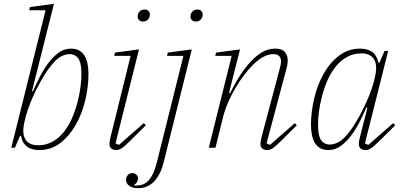

<svg xmlns="http://www.w3.org/2000/svg" viewBox="-20 -775 2118 1007"><path d="M186 12Q150 12 124.5 -4Q99 -20 90 -62H85L58 0H39L219 -721H133L137 -738L263 -755L148 -298L153 -296Q168 -331 188 -370.5Q208 -410 232.5 -443Q257 -476 286.5 -498Q316 -520 352 -520Q379 -520 396.5 -509.5Q414 -499 424.5 -481Q435 -463 439.5 -438.5Q444 -414 444 -387Q444 -321 427.5 -250.5Q411 -180 378 -121.5Q345 -63 297 -25.5Q249 12 186 12ZM180 -13Q218 -13 250.5 -29.5Q283 -46 309 -76Q335 -106 354.5 -148Q374 -190 387 -241Q398 -284 402.5 -321Q407 -358 407 -387Q407 -409 404.5 -428Q402 -447 395 -461Q388 -475 375.5 -483Q363 -491 343 -491Q325 -491 302.5 -480Q280 -469 259 -444Q235 -417 213 -381.5Q191 -346 172 -308Q153 -270 138.5 -233.5Q124 -197 116 -168L111 -147Q93 -79 112 -46Q131 -13 180 -13Z M589 12Q575 12 564.5 4.5Q554 -3 554 -20Q554 -33 559 -53L665 -482H579L583 -499L709 -516L586 -23L604 -15L734 -129L745 -118L661 -35Q632 -6 617.5 3Q603 12 589 12ZM730 -662Q716 -662 709 -670Q702 -678 702 -688Q702 -698 706 -706Q710 -714 718 -719.5Q726 -725 738 -725Q752 -725 759 -717Q766 -709 766 -699Q766 -689 762 -681Q758 -673 750 -667.5Q742 -662 730 -662Z M704 212Q674 212 657.5 199.5Q641 187 641 167Q641 153 650.5 143Q660 133 674 133Q688 133 696 142Q704 151 704 162Q704 171 698.5 180Q693 189 684 194L685 198H696Q739 198 764 166Q789 134 803 75L942 -482H856L860 -499L986 -516L838 78Q822 141 788.5 176.5Q755 212 704 212ZM1007 -662Q993 -662 986 -670Q979 -678 979 -688Q979 -698 983 -706Q987 -714 995 -719.5Q1003 -725 1015 -725Q1029 -725 1036 -717Q1043 -709 1043 -699Q1043 -689 1039 -681Q1035 -673 1027 -667.5Q1019 -662 1007 -662Z M1381 12Q1367 12 1356.5 4.5Q1346 -3 1346 -20Q1346 -33 1351 -53L1449 -422Q1454 -442 1454 -452Q1454 -491 1413 -491Q1365 -491 1310 -438Q1286 -415 1261.5 -383Q1237 -351 1215.5 -314.5Q1194 -278 1177 -239.5Q1160 -201 1151 -165L1110 0H1075L1195 -482H1109L1113 -499L1239 -516L1181 -288L1187 -287Q1204 -321 1228 -361.5Q1252 -402 1282 -437.5Q1312 -473 1347 -496.5Q1382 -520 1423 -520Q1459 -520 1474 -502.5Q1489 -485 1489 -457Q1489 -439 1483 -417L1378 -23L1396 -15L1526 -129L1537 -118L1453 -35Q1424 -6 1409.5 3Q1395 12 1381 12Z M1703 12Q1676 12 1658.5 1.5Q1641 -9 1630.5 -27Q1620 -45 1615.5 -69.5Q1611 -94 1611 -121Q1611 -187 1627.5 -257.5Q1644 -328 1676.5 -386.5Q1709 -445 1757.5 -482.5Q1806 -520 1869 -520Q1905 -520 1930 -504Q1955 -488 1965 -446H1970L1997 -508H2016L1894 -23L1912 -15L2042 -129L2053 -118L1969 -35Q1940 -6 1925.5 3Q1911 12 1897 12Q1883 12 1872.5 4.5Q1862 -3 1862 -20Q1862 -33 1867 -53L1907 -210L1902 -212Q1887 -177 1867 -137.5Q1847 -98 1822.5 -65Q1798 -32 1768 -10Q1738 12 1703 12ZM1712 -17Q1730 -17 1752.5 -28Q1775 -39 1796 -64Q1820 -91 1842 -126.5Q1864 -162 1883 -200Q1902 -238 1916.5 -274.5Q1931 -311 1939 -340L1944 -361Q1962 -429 1943 -462Q1924 -495 1875 -495Q1837 -495 1804.5 -478.5Q1772 -462 1746 -432Q1720 -402 1700.5 -360Q1681 -318 1668 -267Q1657 -224 1652.5 -187Q1648 -150 1648 -121Q1648 -99 1650.5 -80Q1653 -61 1660 -47Q1667 -33 1679.5 -25Q1692 -17 1712 -17Z"/></svg>

Font: IBM Plex Serif ExtraLight
Style: Italic
Weight: 200
Italic angle: -14°
Designer: Mike Abbink, Paul van der Laan, Pieter van Rosmalen
Foundry: Bold Monday
Version: Version 2.5